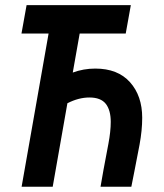

<svg xmlns="http://www.w3.org/2000/svg" viewBox="-20 -713 626 733"><path d="M62.5 0 165.5 -585H62L81.5 -693.4H479.5L460 -585H284.2L257.8 -436Q298.8 -451.2 343.8 -451.2Q429.7 -451.2 476.3 -399.2Q522.9 -347.2 522.9 -263.2Q522.9 -215.8 512.7 -160.4Q502.4 -105 493.2 -59.6L481.4 0H363.8L375 -64Q384.8 -116.2 393.8 -163.8Q402.8 -211.4 402.8 -247.6Q402.8 -292.5 383.8 -316.7Q364.7 -340.8 321.3 -340.8Q280.3 -340.8 237.3 -318.8L181.2 0Z"/></svg>

Font: Cascadia Mono NF SemiBold
Style: Italic
Weight: 600
Italic angle: -10°
Monospace: yes
Designer: Aaron Bell
Foundry: Saja Typeworks
Version: Version 2404.023; ttfautohint (v1.8.4)